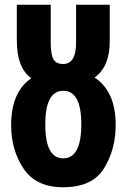

<svg xmlns="http://www.w3.org/2000/svg" viewBox="-20 -780 540 810"><path d="M468 -252Q468 -327 444.5 -376.5Q421 -426 379 -453Q443 -498 443 -606V-760H301V-601Q301 -510 247 -510Q218 -510 206 -529Q194 -548 194 -602V-760H51V-610Q51 -493 112 -450Q27 -392 27 -252Q27 -147 79.5 -68.5Q132 10 246 10Q370 10 419 -70Q468 -150 468 -252ZM171 -255Q171 -397 247 -397Q323 -397 323 -256Q323 -112 247 -112Q171 -112 171 -255Z"/></svg>

Font: Noto Sans Mono UI Condensed ExtraBold
Style: Regular
Weight: 800
Width: 3
Designer: Monotype Design team
Foundry: Monotype Imaging Inc.
Version: 1.000